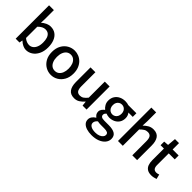

<svg xmlns="http://www.w3.org/2000/svg" viewBox="109 -1895 3241 3241"><g transform="rotate(45 1729.5 -275.0)"><path d="M343 14Q306 14 266 -5Q226 -24 192 -57H188L178 0H87V-797H202V-586L198 -492Q234 -524 276.5 -544Q319 -564 362 -564Q432 -564 480.5 -529.5Q529 -495 554.5 -432Q580 -369 580 -284Q580 -190 546.5 -123Q513 -56 459 -21Q405 14 343 14ZM321 -83Q361 -83 392.5 -106Q424 -129 442.5 -173.5Q461 -218 461 -282Q461 -340 447.5 -381.5Q434 -423 406 -445.5Q378 -468 332 -468Q300 -468 268 -451.5Q236 -435 202 -401V-132Q233 -105 264.5 -94Q296 -83 321 -83Z M937 14Q869 14 809.5 -20.5Q750 -55 713.5 -119.5Q677 -184 677 -275Q677 -367 713.5 -431.5Q750 -496 809.5 -530Q869 -564 937 -564Q987 -564 1034 -544.5Q1081 -525 1117 -488Q1153 -451 1174 -397.5Q1195 -344 1195 -275Q1195 -184 1158.5 -119.5Q1122 -55 1063.5 -20.5Q1005 14 937 14ZM937 -82Q980 -82 1011.5 -106Q1043 -130 1060 -173.5Q1077 -217 1077 -275Q1077 -333 1060 -376.5Q1043 -420 1011.5 -444.5Q980 -469 937 -469Q893 -469 861.5 -444.5Q830 -420 813 -376.5Q796 -333 796 -275Q796 -217 813 -173.5Q830 -130 861.5 -106Q893 -82 937 -82Z M1493 14Q1405 14 1364 -43Q1323 -100 1323 -204V-551H1439V-218Q1439 -148 1461 -117Q1483 -86 1531 -86Q1569 -86 1599 -105.5Q1629 -125 1663 -168V-551H1779V0H1684L1675 -83H1672Q1634 -40 1592 -13Q1550 14 1493 14Z M2140 247Q2074 247 2022 230.5Q1970 214 1940.5 182Q1911 150 1911 102Q1911 67 1932 36Q1953 5 1991 -18V-22Q1970 -36 1955.5 -58.5Q1941 -81 1941 -114Q1941 -147 1960.5 -173.5Q1980 -200 2003 -216V-220Q1974 -242 1952 -280Q1930 -318 1930 -367Q1930 -429 1959.5 -473.5Q1989 -518 2037.5 -541Q2086 -564 2143 -564Q2167 -564 2187.5 -560.5Q2208 -557 2223 -551H2418V-464H2314Q2329 -447 2339 -421Q2349 -395 2349 -364Q2349 -304 2321.5 -261.5Q2294 -219 2247 -196.5Q2200 -174 2143 -174Q2125 -174 2104.5 -178.5Q2084 -183 2066 -190Q2053 -179 2044.5 -166Q2036 -153 2036 -133Q2036 -109 2055.5 -94Q2075 -79 2128 -79H2230Q2327 -79 2377 -47.5Q2427 -16 2427 54Q2427 107 2392 151Q2357 195 2292.5 221Q2228 247 2140 247ZM2143 -249Q2171 -249 2195 -263Q2219 -277 2233 -303.5Q2247 -330 2247 -367Q2247 -404 2233 -429.5Q2219 -455 2195.5 -469Q2172 -483 2143 -483Q2114 -483 2090.5 -469Q2067 -455 2053 -429.5Q2039 -404 2039 -367Q2039 -330 2053.5 -303.5Q2068 -277 2091.5 -263Q2115 -249 2143 -249ZM2156 171Q2205 171 2240 157Q2275 143 2295 120.5Q2315 98 2315 73Q2315 38 2289 25.5Q2263 13 2213 13H2130Q2110 13 2092 11Q2074 9 2056 5Q2032 23 2021 44Q2010 65 2010 85Q2010 125 2049 148Q2088 171 2156 171Z M2529 0V-797H2644V-586L2639 -477Q2675 -513 2718 -538.5Q2761 -564 2817 -564Q2905 -564 2945.5 -507.5Q2986 -451 2986 -346V0H2871V-332Q2871 -403 2849 -433.5Q2827 -464 2778 -464Q2740 -464 2710.5 -445.5Q2681 -427 2644 -390V0Z M3335 14Q3273 14 3236.5 -10.5Q3200 -35 3184 -78.5Q3168 -122 3168 -180V-458H3088V-544L3174 -551L3187 -703H3283V-551H3426V-458H3283V-179Q3283 -130 3302 -104.5Q3321 -79 3364 -79Q3378 -79 3394 -83Q3410 -87 3422 -92L3443 -7Q3421 0 3393.5 7Q3366 14 3335 14Z"/></g></svg>

Font: Noto Sans JP Thin Medium
Style: Regular
Weight: 500
Version: Version 2.004-H2;hotconv 1.0.118;makeotfexe 2.5.65603